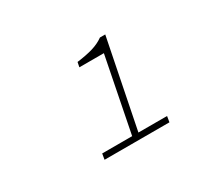

<svg xmlns="http://www.w3.org/2000/svg" viewBox="-85 -951 769 692"><g transform="rotate(-30 300.0 -605.0)"><path d="M302 -410 368 -744H266L270 -764Q309 -769 336 -777Q363 -785 384 -800H406L328 -410ZM178 -410 182 -434H452L448 -410Z"/></g></svg>

Font: Source Code Pro ExtraLight ExtraLight
Style: Italic
Weight: 250
Italic angle: -11°
Monospace: yes
Version: Version 1.016;hotconv 1.0.116;makeotfexe 2.5.65601